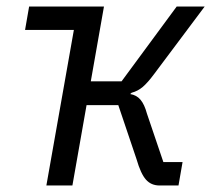

<svg xmlns="http://www.w3.org/2000/svg" viewBox="-20 -570 649 590"><path d="M57 -478 69.5 -550H299.5L259 -320H353.5L523 -550H609L454 -343Q434 -316 418.8 -303Q403.5 -290 384.5 -285L380 -281Q399.5 -278 411.8 -263.5Q424 -249 431.5 -221L482 -72H541L528.5 0H470.5Q444.5 0 428.5 -18Q412.5 -36 399.5 -81L343.5 -247H246L202.5 0H122.5L207 -478Z"/></svg>

Font: JuliaMono BoldItalic
Style: Regular
Weight: 700
Italic angle: -9°
Monospace: yes
Designer: cormullion
Foundry: corm
Version: Version 0.049; ttfautohint (v1.8.4)